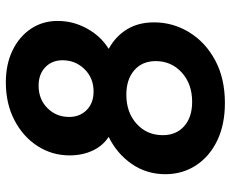

<svg xmlns="http://www.w3.org/2000/svg" viewBox="-88 -710 809 674"><g transform="rotate(-90 317.0 -372.5)"><path d="M293 12Q217 12 161 -15Q105 -42 74 -89.5Q43 -137 43 -197Q43 -263 79 -315Q115 -367 174 -396Q142 -417 125.5 -453Q109 -489 109 -533Q109 -595 142 -646Q175 -697 233 -727Q291 -757 365 -757Q429 -757 477.5 -733.5Q526 -710 553.5 -669Q581 -628 581 -575Q581 -520 554 -471.5Q527 -423 483 -396Q528 -371 552 -331Q576 -291 576 -237Q576 -170 541 -113Q506 -56 442.5 -22Q379 12 293 12ZM333 -449Q381 -449 412 -481Q443 -513 443 -558Q443 -595 418.5 -618.5Q394 -642 354 -642Q306 -642 275 -611Q244 -580 244 -535Q244 -497 268.5 -473Q293 -449 333 -449ZM297 -103Q360 -103 400 -139.5Q440 -176 440 -231Q440 -278 408 -306Q376 -334 322 -334Q260 -334 220 -298Q180 -262 180 -206Q180 -159 211.5 -131Q243 -103 297 -103Z"/></g></svg>

Font: Plus Jakarta Sans
Style: Bold Italic
Weight: 700
Italic angle: -8°
Designer: Gumpita Rahayu
Foundry: Tokotype
Version: Version 2.071; ttfautohint (v1.8.4.7-5d5b);gftools[0.9.29]